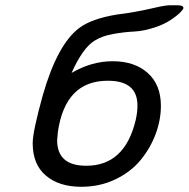

<svg xmlns="http://www.w3.org/2000/svg" viewBox="-20 -714 727 740"><path d="M106 -162.1Q106 -207 145 -347.2Q201.2 -543 285.2 -606Q333 -642.1 432.1 -658.2Q441.9 -659.2 461.9 -662.1Q485.8 -666 498 -668Q527.8 -672.9 572.5 -683.3Q617.2 -693.8 636.2 -693.8H663.1Q687 -693.8 687 -683.1Q687 -678.2 671.9 -663.1Q632.8 -627.9 584.5 -611.1Q536.1 -594.2 498 -592.5Q460 -590.8 416 -583Q372.1 -575.2 342.8 -556.2Q297.9 -527.3 255.9 -433.1Q333 -478 414.1 -478Q499 -478 549.6 -432.6Q600.1 -387.2 600.1 -306.2Q600.1 -252 580.1 -198Q560.1 -144 522.5 -97.9Q484.9 -51.8 425 -22.9Q365.2 5.9 293 5.9Q208 5.9 157 -37.1Q106 -80.1 106 -162.1ZM200.2 -173.8Q200.2 -74.7 313 -75.2Q460.9 -75.2 502.9 -251Q509.8 -281.7 509.8 -307.1Q509.8 -403.3 395 -402.8Q231.9 -402.8 203.1 -206.1Q200.2 -175.8 200.2 -173.8Z"/></svg>

Font: CMU Concrete
Style: BoldItalic
Weight: 700
Italic angle: -14.04°
Version: Version 0.7.0